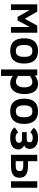

<svg xmlns="http://www.w3.org/2000/svg" viewBox="1468 -2036 760 3737"><g transform="rotate(90 1848.5 -167.0)"><path d="M616 0V-512H479L345 -269L204 -512H64V0H175V-365L308 -128H377L505 -365V0Z M971 -527C799.1 -527 725 -426.9 725 -255C725 -75 807 15 971 15C1141.1 15 1216 -85.2 1216 -255C1216 -426.4 1142 -527 971 -527ZM971 -95C879.6 -95 855 -157.1 855 -255C855 -352.7 879.7 -417 971 -417C1063.1 -417 1086 -354.4 1086 -255C1086 -157 1061.9 -95 971 -95Z M1611 -527C1537.5 -527 1490.2 -498.2 1448 -462V-512H1332V193H1458V-38C1498 -2.7 1546.3 15 1603 15C1645.7 15 1682.5 4 1713.5 -18C1776.2 -62.5 1810 -151.6 1810 -260C1810 -413.9 1754.9 -527 1611 -527ZM1568 -96C1524.1 -96 1481.9 -120.5 1458 -142V-366C1483.9 -389.7 1530.5 -416 1577 -416C1654.9 -416 1680 -343 1680 -258C1680 -174 1646.2 -96 1568 -96Z M2146 -527C1974.1 -527 1900 -426.9 1900 -255C1900 -75 1982 15 2146 15C2316.1 15 2391 -85.2 2391 -255C2391 -426.4 2317 -527 2146 -527ZM2146 -95C2054.6 -95 2030 -157.1 2030 -255C2030 -352.7 2054.7 -417 2146 -417C2238.1 -417 2261 -354.4 2261 -255C2261 -157 2236.9 -95 2146 -95Z M2758 -150C2758 -104.5 2706.3 -89 2657 -89C2606 -89 2579.1 -108 2554 -140L2459 -73C2497.7 -14.3 2563.7 15 2657 15C2788.5 15 2888 -25.7 2888 -145C2888 -196.6 2850 -242.9 2810 -257C2849.7 -274.5 2878 -308.9 2878 -362C2878 -411.3 2860.7 -451.2 2826 -481.5C2791.3 -511.8 2736.7 -527 2662 -527C2571.2 -527 2500.7 -496.9 2466 -439L2555 -376C2577.8 -406.8 2608.4 -424 2662 -424C2713.8 -424 2748 -410.8 2748 -361C2748 -309.6 2715.5 -306 2660 -306H2551V-216H2665C2726.2 -216 2758 -204 2758 -150Z M3508 0H3633V-512H3508ZM3439 -168C3439 -294 3344.8 -331 3206 -331H3117V-512H2992V0H3199C3342.5 0 3439 -35.7 3439 -168ZM3196 -92H3117V-239H3192C3262.1 -239 3309 -231.2 3309 -169C3309 -105 3266.5 -92 3196 -92Z"/></g></svg>

Font: Fog Sans
Style: Bold
Weight: 700
Foundry: Intel Corporation
Version: Version 1.00